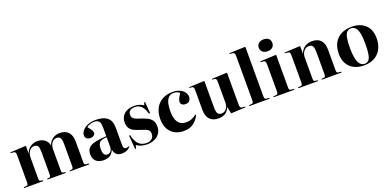

<svg xmlns="http://www.w3.org/2000/svg" viewBox="-4 -1670 5219 2579"><g transform="rotate(-20 2605.5 -380.5)"><path d="M34 0V-12L73 -16Q88 -18 93 -27Q98 -36 98 -62V-440Q98 -472 91.5 -485Q85 -498 63 -500L24 -503L25 -514L245 -525L251 -518L250 -417H251Q272 -473 315.5 -502.5Q359 -532 413 -532Q475 -532 515.5 -503Q556 -474 571 -416Q592 -472 635 -502Q678 -532 735 -532Q813 -532 856.5 -486Q900 -440 900 -349V-58Q900 -34 905.5 -25.5Q911 -17 930 -16L966 -12V0H690V-12L717 -15Q732 -17 737 -25.5Q742 -34 742 -58V-362Q742 -435 726.5 -459.5Q711 -484 675 -484Q634 -484 606 -448.5Q578 -413 578 -356V-60Q578 -38 581 -28.5Q584 -19 600 -17L631 -12V0H368V-12L395 -15Q410 -17 415 -25.5Q420 -34 420 -58V-362Q420 -436 405 -460Q390 -484 353 -484Q312 -484 284 -447Q256 -410 256 -356V-60Q256 -35 260 -27Q264 -19 278 -17L309 -12V0Z M1168 14Q1100 14 1062 -21.5Q1024 -57 1024 -122Q1024 -175 1051 -207Q1078 -239 1140.5 -255.5Q1203 -272 1310 -278V-407Q1310 -466 1289.5 -490.5Q1269 -515 1221 -515Q1192 -515 1160.5 -504.5Q1129 -494 1113 -478Q1150 -435 1161 -414Q1172 -393 1172 -380Q1172 -359 1154 -343Q1136 -327 1103 -327Q1066 -327 1048.5 -345Q1031 -363 1031 -392Q1031 -424 1057.5 -456.5Q1084 -489 1133 -510.5Q1182 -532 1250 -532Q1353 -532 1411 -488.5Q1469 -445 1469 -335V-86Q1469 -37 1506 -37Q1527 -37 1549 -48L1554 -41Q1527 -8 1495 3Q1463 14 1434 14Q1380 14 1353 -11Q1326 -36 1318 -82Q1297 -31 1261.5 -8.5Q1226 14 1168 14ZM1241 -41Q1273 -41 1291.5 -65Q1310 -89 1310 -128V-263Q1238 -260 1209.5 -234.5Q1181 -209 1181 -140Q1181 -88 1196 -64.5Q1211 -41 1241 -41Z M1616 16 1600 -180 1615 -182Q1639 -83 1681.5 -44.5Q1724 -6 1789 -6Q1836 -6 1865.5 -30.5Q1895 -55 1895 -103Q1895 -135 1878 -152Q1861 -169 1833 -179Q1805 -189 1773 -199Q1723 -214 1685 -232.5Q1647 -251 1626 -282.5Q1605 -314 1605 -368Q1605 -441 1656.5 -486.5Q1708 -532 1799 -532Q1840 -532 1871.5 -521.5Q1903 -511 1932 -493L1945 -532H1956L1970 -366L1953 -367Q1930 -444 1894.5 -479Q1859 -514 1803 -514Q1758 -514 1733 -494Q1708 -474 1708 -438Q1708 -406 1725 -388.5Q1742 -371 1771 -360.5Q1800 -350 1834 -339Q1880 -324 1917.5 -305Q1955 -286 1977.5 -253.5Q2000 -221 2000 -167Q2000 -110 1972.5 -69.5Q1945 -29 1897.5 -7.5Q1850 14 1789 14Q1749 14 1710.5 3Q1672 -8 1642 -31L1629 16Z M2318 14Q2204 14 2137 -54.5Q2070 -123 2070 -247Q2070 -332 2103 -396Q2136 -460 2198.5 -496Q2261 -532 2348 -532Q2407 -532 2449.5 -512.5Q2492 -493 2514.5 -461.5Q2537 -430 2537 -396Q2537 -366 2519 -342Q2501 -318 2461 -318Q2428 -318 2410 -333.5Q2392 -349 2392 -374Q2392 -392 2403 -416Q2414 -440 2442 -485Q2405 -515 2353 -515Q2299 -515 2266 -464Q2233 -413 2233 -293Q2233 -191 2271 -138Q2309 -85 2382 -85Q2430 -85 2466 -100.5Q2502 -116 2533 -141L2542 -134Q2506 -60 2451 -23Q2396 14 2318 14Z M2811 14Q2730 14 2687 -32Q2644 -78 2644 -170V-449Q2644 -479 2637.5 -489.5Q2631 -500 2612 -502L2581 -504L2582 -515L2794 -525L2802 -518V-157Q2802 -85 2817.5 -59.5Q2833 -34 2872 -34Q2914 -34 2941 -68Q2968 -102 2968 -157V-448Q2968 -475 2962.5 -487.5Q2957 -500 2938 -502L2907 -504L2908 -515L3118 -525L3126 -518V-68Q3126 -42 3132 -30.5Q3138 -19 3160 -17L3198 -14V-2L2991 8L2972 -88H2970Q2946 -33 2907.5 -9.5Q2869 14 2811 14Z M3254 0V-12L3291 -16Q3307 -17 3312.5 -26.5Q3318 -36 3318 -63V-687Q3318 -718 3311.5 -730.5Q3305 -743 3283 -745L3244 -748L3245 -759L3469 -768L3476 -761V-61Q3476 -36 3482 -26.5Q3488 -17 3507 -16L3545 -12V0Z M3738 -608Q3693 -608 3667 -631Q3641 -654 3641 -693Q3641 -730 3666.5 -753.5Q3692 -777 3738 -777Q3786 -777 3810.5 -754Q3835 -731 3835 -693Q3835 -654 3809 -631Q3783 -608 3738 -608ZM3603 0V-12L3645 -16Q3660 -17 3665 -26.5Q3670 -36 3670 -62V-440Q3670 -472 3663.5 -485Q3657 -498 3635 -500L3596 -503L3597 -514L3821 -525L3828 -518V-60Q3828 -35 3833.5 -26.5Q3839 -18 3856 -17L3897 -12V0Z M3955 0V-12L3994 -16Q4009 -18 4014 -27Q4019 -36 4019 -62V-440Q4019 -472 4012.5 -485Q4006 -498 3984 -500L3945 -503L3946 -514L4166 -525L4172 -518L4171 -417H4172Q4194 -475 4238.5 -503.5Q4283 -532 4341 -532Q4422 -532 4464.5 -486Q4507 -440 4507 -349V-58Q4507 -34 4513 -25.5Q4519 -17 4538 -16L4573 -12V0H4290V-12L4323 -15Q4339 -17 4344 -25.5Q4349 -34 4349 -58V-362Q4349 -435 4334 -459.5Q4319 -484 4278 -484Q4235 -484 4206 -447.5Q4177 -411 4177 -357V-60Q4177 -36 4181 -27Q4185 -18 4199 -17L4236 -12V0Z M4892 14Q4810 14 4749.5 -17Q4689 -48 4656 -106Q4623 -164 4623 -247Q4623 -338 4658 -402Q4693 -466 4757.5 -499Q4822 -532 4909 -532Q5028 -532 5100.5 -465.5Q5173 -399 5173 -272Q5173 -183 5138.5 -119Q5104 -55 5041 -20.5Q4978 14 4892 14ZM4908 -4Q4941 -4 4962.5 -26Q4984 -48 4994.5 -102Q5005 -156 5005 -251Q5005 -353 4991.5 -410Q4978 -467 4953 -491Q4928 -515 4893 -515Q4859 -515 4836 -493Q4813 -471 4802 -419Q4791 -367 4791 -277Q4791 -173 4805.5 -113.5Q4820 -54 4846 -29Q4872 -4 4908 -4Z"/></g></svg>

Font: Literata 72pt
Style: Bold
Weight: 700
Designer: Latin by Veronika Burian and Jose Scaglione. Greek by Irene Vlachou. Cyrillic by Vera Evstafieva.
Foundry: TypeTogether
Version: Version 3.002